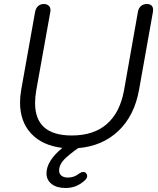

<svg xmlns="http://www.w3.org/2000/svg" viewBox="-20 -730 786 958"><path d="M744 -680Q744 -674 743 -670L674 -283Q651 -153 571 -77Q491 -1 370 9Q323 42 299 67Q275 92 275 122Q275 137 286.5 146.5Q298 156 319 156Q350 156 375 136Q386 128 395 128Q405 128 410 135Q415 140 415 148Q415 160 401 172Q379 191 356.5 199.5Q334 208 306 208Q263 208 237.5 188Q212 168 212 135Q212 73 291 8Q191 -4 135.5 -63.5Q80 -123 80 -219Q80 -249 86 -283L155 -670Q159 -690 170.5 -700Q182 -710 199 -710Q213 -710 222.5 -702Q232 -694 232 -679Q232 -673 231 -670L161 -280Q155 -246 155 -216Q155 -54 338 -54Q448 -54 513.5 -111.5Q579 -169 599 -280L668 -670Q671 -689 683 -699.5Q695 -710 713 -710Q728 -710 736 -702.5Q744 -695 744 -680Z"/></svg>

Font: Kodchasan
Style: Italic
Weight: 400
Italic angle: -10°
Version: Version 1.000; ttfautohint (v1.6)